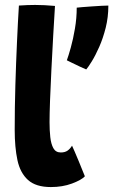

<svg xmlns="http://www.w3.org/2000/svg" viewBox="-20 -737 458 777"><path d="M323.5 -23.5Q309.5 -8.5 271.2 5.8Q233 20 186 20Q125 20 93.2 -8.8Q61.5 -37.5 50.5 -89.2Q39.5 -141 39.5 -211Q39.5 -301.5 42.2 -393.2Q45 -485 48.8 -568Q52.5 -651 56.5 -714.5Q92 -717 122 -717Q141 -717 160.2 -716Q179.5 -715 202.5 -713Q199 -658.5 195.2 -590.5Q191.5 -522.5 188 -454.8Q184.5 -387 182.5 -330.5Q180.5 -274 180.5 -242.5Q180.5 -210 183.5 -182.2Q186.5 -154.5 196 -137.2Q205.5 -120 226 -120Q243 -120 253.5 -127.5Q264 -135 271.5 -147.5Q274.5 -141.5 282.2 -123.5Q290 -105.5 298.8 -84.2Q307.5 -63 314.5 -45.5Q321.5 -28 323.5 -23.5ZM418.5 -714.5Q418.5 -667.5 407.8 -624.8Q397 -582 381.5 -547Q366 -512 351.2 -488.2Q336.5 -464.5 329 -456Q321.5 -459 304.2 -467Q287 -475 270.8 -483Q254.5 -491 250.5 -493Q257 -510.5 266.5 -544.5Q276 -578.5 283.2 -621Q290.5 -663.5 290.5 -706Q296.5 -707 313.2 -708.2Q330 -709.5 350.8 -711Q371.5 -712.5 390.2 -713.5Q409 -714.5 418.5 -714.5Z"/></svg>

Font: Grandstander
Style: Bold
Weight: 700
Designer: Tyler Finck
Foundry: Etcetera Type Co
Version: Version 1.200; ttfautohint (v1.8.3)